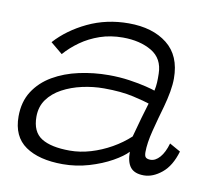

<svg xmlns="http://www.w3.org/2000/svg" viewBox="-65 -604 778 691"><g transform="rotate(10 324.0 -259.0)"><path d="M205.5 11.5Q118.5 11.5 69 -22.8Q19.5 -57 19.5 -130.5Q19.5 -184 44.2 -222.5Q69 -261 111 -285.5Q153 -310 206 -321.5Q259 -333 314.5 -333Q353 -333 389.2 -327.8Q425.5 -322.5 451.5 -316Q477.5 -309.5 485 -306.5Q488.5 -322.5 489.2 -336.8Q490 -351 489.5 -369.5Q488.5 -424.5 445.8 -449.8Q403 -475 340.5 -475Q295.5 -475 257 -461.8Q218.5 -448.5 187.5 -426.5Q156.5 -404.5 133.5 -378L90 -414Q135 -464 203.2 -496.5Q271.5 -529 352.5 -529Q440 -529 493.2 -487Q546.5 -445 546.5 -361.5Q546.5 -339.5 541.8 -312.5Q537 -285.5 529 -256.5Q515.5 -210 503.5 -163Q491.5 -116 491.5 -83Q491.5 -68 497.2 -63.5Q503 -59 514 -59Q532 -59 548 -77.2Q564 -95.5 573.5 -129L613.5 -106.5Q597.5 -52 565.2 -25.8Q533 0.5 500 0.5Q466 0.5 451 -18Q436 -36.5 436 -74.5Q419.5 -56.5 383.5 -36.2Q347.5 -16 301 -2.2Q254.5 11.5 205.5 11.5ZM222 -41Q260 -41 298.5 -52.5Q337 -64 372.8 -84.2Q408.5 -104.5 436.5 -130.5Q447.5 -171.5 455.8 -200.5Q464 -229.5 472.5 -257Q457.5 -262.5 412.8 -272.8Q368 -283 305 -283Q265 -283 225.8 -274.2Q186.5 -265.5 154 -248Q121.5 -230.5 102.2 -203.8Q83 -177 83 -140.5Q83 -85.5 118.2 -63.2Q153.5 -41 222 -41Z"/></g></svg>

Font: Grandstander Thin ExtraLight
Style: Italic
Weight: 250
Italic angle: -15°
Version: Version 1.200